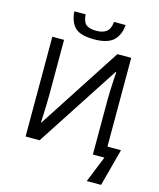

<svg xmlns="http://www.w3.org/2000/svg" viewBox="-152 -1006 1072 1296"><g transform="rotate(15 384.0 -358.5)"><path d="M379.4 -752.9Q285.2 -752.9 246.8 -789.6Q208.5 -826.2 203.1 -901.4H281.7Q286.1 -848.6 308.6 -830.6Q331.1 -812.5 381.3 -812.5Q424.3 -812.5 450 -831.8Q475.6 -851.1 480.5 -901.4H561.5Q555.7 -828.1 513.4 -790.5Q471.2 -752.9 379.4 -752.9ZM680.7 183.6H580.6L654.8 0H574.2V-378.9Q574.2 -407.2 575.7 -444.6Q577.1 -481.9 579.1 -518.1Q581.1 -554.2 583 -579.1H579.1L202.1 0H104V-697.3H186V-313.5Q186 -280.8 184.8 -243.4Q183.6 -206.1 182.1 -172.9Q180.7 -139.6 179.7 -119.1H183.1L558.6 -697.3H655.3V-77.1H750Z"/></g></svg>

Font: Lunasima
Style: Regular
Weight: 400
Designer: The DocRepair Project, Monotype Design Team
Foundry: Google
Version: Version 2.009